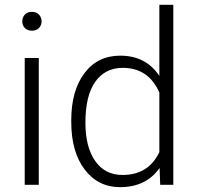

<svg xmlns="http://www.w3.org/2000/svg" viewBox="-20 -770 820 800"><path d="M72.8 -681.2Q72.8 -697.8 83.5 -709.2Q94.2 -720.7 112.8 -720.7Q131.3 -720.7 142.3 -709.2Q153.3 -697.8 153.3 -681.2Q153.3 -664.6 142.3 -653.3Q131.3 -642.1 112.8 -642.1Q94.2 -642.1 83.5 -653.3Q72.8 -664.6 72.8 -681.2ZM83 0V-528.3H141.6V0Z M276.9 -262.2V-269Q276.9 -392.1 331.8 -465.1Q386.7 -538.1 481 -538.1Q587.9 -538.1 644 -453.6V-750H702.1V0H647.5L645 -70.3Q588.9 9.8 480 9.8Q388.7 9.8 332.8 -63.7Q276.9 -137.2 276.9 -262.2ZM335.9 -258.8Q335.9 -157.7 376.5 -99.4Q417 -41 490.7 -41Q598.6 -41 644 -136.2V-384.3Q598.6 -487.3 491.7 -487.3Q418 -487.3 377 -429.4Q335.9 -371.6 335.9 -258.8Z"/></svg>

Font: Roboto Light
Style: Regular
Weight: 300
Designer: Google
Version: Version 2.137; 2017